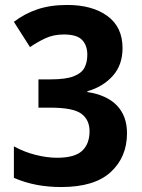

<svg xmlns="http://www.w3.org/2000/svg" viewBox="-20 -744 571 774"><path d="M474 -550Q474 -482 434.5 -438Q395 -394 332 -376V-373Q411 -361 451.5 -318.5Q492 -276 492 -207Q492 -111 426.5 -50.5Q361 10 227 10Q174 10 127 1Q80 -8 36 -27V-154Q78 -131 124 -119.5Q170 -108 210 -108Q281 -108 311 -136Q341 -164 341 -215Q341 -261 308 -285.5Q275 -310 183 -310H135V-424H184Q245 -424 277 -436.5Q309 -449 320.5 -471Q332 -493 332 -523Q332 -561 311 -583Q290 -605 237 -605Q195 -605 161.5 -589Q128 -573 101 -554L36 -656Q79 -689 131 -706.5Q183 -724 251 -724Q352 -724 413 -679.5Q474 -635 474 -550Z"/></svg>

Font: Noto Sans Gujarati SemiCondensed
Style: Bold
Weight: 700
Width: 4
Designer: Jelle Bosma - Monotype Design Team, Universal Thirst
Foundry: Monotype Imaging Inc.
Version: Version 2.106; ttfautohint (v1.8.4.7-5d5b)